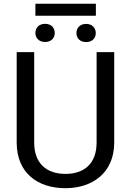

<svg xmlns="http://www.w3.org/2000/svg" viewBox="-20 -987 691 1017"><path d="M491.7 -710.9V-232.4C491.7 -119.6 425.3 -65.9 326.7 -65.9C228 -65.9 161.1 -119.6 161.1 -232.4V-710.9H68.4V-232.4C68.4 -70.8 179.2 9.8 326.7 9.8C468.8 9.8 585 -70.8 585 -232.4V-710.9ZM167.5 -812C167.5 -786.1 186.5 -764.6 218.8 -764.6C251.5 -764.6 270 -786.1 270 -812C270 -839.8 251.5 -860.8 218.8 -860.8C186.5 -860.8 167.5 -839.8 167.5 -812ZM384.8 -811.5C384.8 -785.2 403.3 -764.2 436 -764.2C468.8 -764.2 487.3 -785.2 487.3 -811.5C487.3 -838.9 468.8 -860.4 436 -860.4C403.3 -860.4 384.8 -838.4 384.8 -811.5ZM487.8 -967.3H167.5V-903.8H487.8Z"/></svg>

Font: Bert Sans
Style: Regular
Weight: 400
Designer: Christian Robertson (Google), Cristiano Sobral
Foundry: Google, Cristiano Sobral
Version: Version 3.101